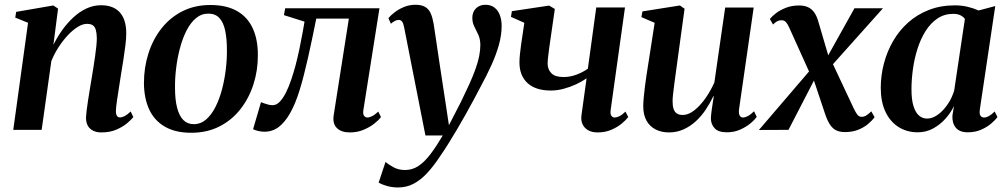

<svg xmlns="http://www.w3.org/2000/svg" viewBox="-20 -558 4326 825"><path d="M209.5 -365.5Q225.5 -398 247.2 -428.5Q269 -459 295.2 -483.2Q321.5 -507.5 351.5 -521.5Q381.5 -535.5 414.5 -535.5Q467 -535.5 494.8 -504.8Q522.5 -474 522.5 -415Q522.5 -393.5 519 -364.5Q515.5 -335.5 510.5 -303.5Q505.5 -271.5 500.5 -241.5Q496.5 -214 491.5 -183.8Q486.5 -153.5 482.8 -127Q479 -100.5 478 -83Q478 -66 482.8 -59.8Q487.5 -53.5 495 -53.5Q504.5 -53.5 515.8 -59.2Q527 -65 541.5 -79L553 -55Q544 -43.5 525.5 -28Q507 -12.5 479.5 -0.8Q452 11 415.5 11Q395 11 380 3.5Q365 -4 357.2 -18Q349.5 -32 349.5 -53Q350 -64 352.2 -83Q354.5 -102 358.2 -125.8Q362 -149.5 366 -174.5Q370 -199.5 374 -222.5Q378 -246.5 381.8 -270.8Q385.5 -295 388.8 -317.8Q392 -340.5 394 -360.2Q396 -380 396 -395Q395.5 -417 391.5 -430.2Q387.5 -443.5 378.5 -449.5Q369.5 -455.5 353.5 -455.5Q335 -455.5 313.5 -442Q292 -428.5 270.8 -405.8Q249.5 -383 231 -354.2Q212.5 -325.5 200.5 -295L159 0H37L100.5 -460L45.5 -482.5L49.5 -507L209 -534.5L229.5 -521Z M884 -536.5Q952.5 -536.5 997.8 -511Q1043 -485.5 1065.5 -437.5Q1088 -389.5 1088 -322Q1088.5 -256.5 1069.2 -196.2Q1050 -136 1013.2 -89Q976.5 -42 923.2 -14.8Q870 12.5 801.5 12.5Q734 12.5 688.8 -13.5Q643.5 -39.5 621.2 -87.5Q599 -135.5 598.5 -201Q598.5 -268 617.8 -328.5Q637 -389 674 -436Q711 -483 764 -509.8Q817 -536.5 884 -536.5ZM875.5 -499.5Q845 -499.5 821.5 -479.5Q798 -459.5 781 -425.8Q764 -392 753 -350.2Q742 -308.5 736.8 -264.5Q731.5 -220.5 732 -180.5Q732 -130 741 -95Q750 -60 767.8 -42.2Q785.5 -24.5 812.5 -24.5Q842.5 -24.5 865.8 -44.8Q889 -65 906 -98.8Q923 -132.5 934 -174.2Q945 -216 950.2 -260Q955.5 -304 955 -343.5Q955 -392 947.5 -427Q940 -462 922.5 -480.8Q905 -499.5 875.5 -499.5Z M1541.5 -86Q1538.5 -66.5 1544.8 -59.8Q1551 -53 1558 -53Q1567 -53 1578.8 -58.8Q1590.5 -64.5 1605.5 -78.5L1617 -55Q1607 -41.5 1587.5 -26.2Q1568 -11 1541.5 0Q1515 11 1483 11Q1446.5 11 1427.2 -8.2Q1408 -27.5 1414 -64L1479 -478H1339Q1320.5 -385.5 1303.2 -308.5Q1286 -231.5 1267.8 -172Q1249.5 -112.5 1227.5 -73.5Q1204.5 -32.5 1177.5 -12.2Q1150.5 8 1116 8Q1102 8 1087.2 4.2Q1072.5 0.5 1067.5 -3L1101.5 -119Q1106 -117.5 1114.2 -114.2Q1122.5 -111 1132.5 -108.5Q1142.5 -106 1151.5 -106Q1168.5 -106 1183 -121.8Q1197.5 -137.5 1209.8 -162.5Q1222 -187.5 1231.8 -217Q1241.5 -246.5 1249 -273.5Q1258.5 -309.5 1266.2 -346Q1274 -382.5 1279.5 -413.8Q1285 -445 1288.5 -465L1200 -493L1205.5 -522.5H1610.5Z M1716.5 -440.5Q1713 -458.5 1707.5 -465.5Q1702 -472.5 1693.5 -472.5Q1685 -472.5 1677 -468.2Q1669 -464 1659.5 -456L1649 -480Q1658.5 -492 1675.8 -505.2Q1693 -518.5 1716 -528Q1739 -537.5 1765.5 -537.5Q1791.5 -537.5 1807 -528.2Q1822.5 -519 1830.5 -501Q1838.5 -483 1843 -457.5Q1848.5 -421 1854.8 -379.2Q1861 -337.5 1867.5 -293.5Q1874 -249.5 1880.8 -206Q1887.5 -162.5 1893.5 -123L1909 -20L1960.5 -120Q1981 -162 1996.8 -196.8Q2012.5 -231.5 2023 -261Q2033.5 -290.5 2038.8 -316.2Q2044 -342 2044 -365.5Q2043.5 -391 2035 -409.2Q2026.5 -427.5 2018 -444.2Q2009.5 -461 2009.5 -481.5Q2009.5 -506.5 2025.2 -522Q2041 -537.5 2065.5 -537.5Q2089.5 -537.5 2105 -525.2Q2120.5 -513 2128 -492.5Q2135.5 -472 2135.5 -447Q2135.5 -407 2123.5 -364.5Q2111.5 -322 2091.5 -278Q2071.5 -234 2046.5 -188Q2031 -158 2014.2 -127Q1997.5 -96 1980.2 -65.2Q1963 -34.5 1945 -4Q1927 26.5 1909 55.5Q1891 84.5 1872 112Q1844.5 154 1816.5 184.5Q1788.5 215 1757.8 231.2Q1727 247.5 1691 247.5Q1666 247.5 1644 241.5Q1622 235.5 1607 226.5L1636.5 138Q1647 147 1669.2 159.8Q1691.5 172.5 1720.5 172.5Q1752.5 172.5 1779 154.5Q1805.5 136.5 1830.5 103.2Q1855.5 70 1882.5 24H1808Z M2364 -519.5 2340 -352.5Q2339 -343.5 2337.2 -330.5Q2335.5 -317.5 2334.2 -305.2Q2333 -293 2333 -284.5Q2333.5 -258.5 2349.8 -242.8Q2366 -227 2401.5 -227Q2430 -227 2457.8 -237.5Q2485.5 -248 2506 -263L2542 -526H2665.5L2604 -86Q2601.5 -67.5 2607.2 -60.2Q2613 -53 2620.5 -53Q2629.5 -53 2641.2 -58.5Q2653 -64 2667.5 -78.5L2679.5 -55Q2669 -41.5 2650.5 -26.2Q2632 -11 2606 0Q2580 11 2548 11Q2523.5 11 2507 1.5Q2490.5 -8 2483 -24.5Q2475.5 -41 2478.5 -63L2500.5 -221.5Q2481.5 -208 2455.8 -196Q2430 -184 2402 -176.5Q2374 -169 2347 -169Q2281.5 -169 2246.8 -201Q2212 -233 2212 -290Q2212 -305 2214 -324.5Q2216 -344 2218.8 -363.8Q2221.5 -383.5 2224 -399.5L2233 -460L2175.5 -485.5L2179.5 -510L2339.5 -534Z M2854.5 11Q2822 11 2797 -1.8Q2772 -14.5 2758 -39.5Q2744 -64.5 2744 -101Q2744 -116 2746 -138.5Q2748 -161 2751.2 -186.2Q2754.5 -211.5 2758 -235.2Q2761.5 -259 2764.5 -276.5L2793 -460L2736 -484.5L2740.5 -509L2901.5 -534.5L2921.5 -520.5L2889 -283Q2886.5 -263.5 2883.2 -240.2Q2880 -217 2877 -194.2Q2874 -171.5 2872 -152.8Q2870 -134 2870 -123.5Q2870 -102.5 2874.5 -89.5Q2879 -76.5 2888.8 -70.2Q2898.5 -64 2914 -64Q2938 -64 2963.2 -83.8Q2988.5 -103.5 3011 -135.5Q3033.5 -167.5 3049.5 -203.5L3096 -525.5H3218.5L3155.5 -88Q3153.5 -70.5 3158.2 -61.8Q3163 -53 3172.5 -53Q3182 -53 3194 -59.5Q3206 -66 3220 -80L3231.5 -56Q3222 -42 3203.2 -26.8Q3184.5 -11.5 3159 -0.5Q3133.5 10.5 3103.5 10.5Q3067 10.5 3051 -6.5Q3035 -23.5 3034.5 -49Q3034.5 -53 3035.5 -63.8Q3036.5 -74.5 3038.5 -88.5Q3040.5 -102.5 3042.8 -117.2Q3045 -132 3047 -143.5L3045 -144Q3030.5 -114 3011.8 -86Q2993 -58 2969 -36.2Q2945 -14.5 2916.5 -1.8Q2888 11 2854.5 11Z M3610.5 9.5Q3590 9.5 3575 3Q3560 -3.5 3548.5 -19.5Q3537 -35.5 3527 -63.5L3464 -252L3494 -244L3368 0L3241 0.5L3479.5 -278L3468 -225L3372.5 -436.5Q3365.5 -453 3358 -462Q3350.5 -471 3338.5 -471Q3327 -471 3318 -465.8Q3309 -460.5 3301.5 -452.5L3288 -476.5Q3296.5 -487.5 3314 -501Q3331.5 -514.5 3356.8 -524.5Q3382 -534.5 3413.5 -534.5Q3436 -534.5 3451.8 -527.2Q3467.5 -520 3478.5 -504.8Q3489.5 -489.5 3496.5 -464.5L3548 -289L3521.5 -289.5L3651.5 -522.5H3774L3533.5 -253.5L3547 -308L3648 -93Q3656.5 -75 3663.8 -65.5Q3671 -56 3682.5 -56Q3692.5 -56 3702 -61.8Q3711.5 -67.5 3724 -79.5L3738 -54.5Q3727.5 -40 3710 -25.2Q3692.5 -10.5 3667.8 -0.5Q3643 9.5 3610.5 9.5Z M4190.5 -89.5Q4187.5 -68.5 4193 -60.8Q4198.5 -53 4208.5 -53Q4218 -53 4229.2 -59.2Q4240.5 -65.5 4254 -79L4266 -55Q4257.5 -43 4239.5 -27.5Q4221.5 -12 4196 -0.8Q4170.5 10.5 4138.5 10.5Q4103 10.5 4086.8 -9.5Q4070.5 -29.5 4072.5 -61.5L4079 -102.5Q4066 -74.5 4043.2 -48.8Q4020.5 -23 3990 -6.2Q3959.5 10.5 3923.5 10.5Q3876.5 10.5 3840.5 -12.5Q3804.5 -35.5 3784.5 -78.2Q3764.5 -121 3764.5 -180.5Q3764.5 -233.5 3778 -285Q3791.5 -336.5 3817.5 -381.5Q3843.5 -426.5 3882 -461Q3920.5 -495.5 3971 -515.2Q4021.5 -535 4083 -535Q4111.5 -535 4137.8 -528.8Q4164 -522.5 4185 -513L4256.5 -532ZM4126 -476.5Q4119.5 -486 4107 -492.2Q4094.5 -498.5 4076 -498.5Q4037.5 -498.5 4008 -478.5Q3978.5 -458.5 3957.2 -424.8Q3936 -391 3922.5 -348.8Q3909 -306.5 3902.8 -261.5Q3896.5 -216.5 3896.5 -174.5Q3896.5 -129.5 3905.2 -101.8Q3914 -74 3929 -61.2Q3944 -48.5 3963.5 -48.5Q3981 -48.5 3998.2 -58Q4015.5 -67.5 4031.2 -84Q4047 -100.5 4059.8 -122.2Q4072.5 -144 4080 -169Z"/></svg>

Font: Merriweather 96pt SemiBold
Style: Italic
Weight: 600
Italic angle: -7.8°
Version: Version 2.101